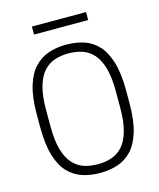

<svg xmlns="http://www.w3.org/2000/svg" viewBox="-124 -924 848 1021"><g transform="rotate(-15 300.0 -413.0)"><path d="M300 10Q249 10 204.5 -4Q160 -18 126 -53Q92 -88 73 -150.5Q54 -213 54 -310V-376Q54 -473 73.5 -535.5Q93 -598 127.5 -633Q162 -668 206 -682Q250 -696 298 -696H301Q352 -696 396.5 -682Q441 -668 474.5 -632.5Q508 -597 527 -534.5Q546 -472 546 -376V-310Q546 -214 527 -151.5Q508 -89 474.5 -54Q441 -19 397 -4.5Q353 10 303 10ZM300 -38Q340 -38 374.5 -49Q409 -60 435.5 -88.5Q462 -117 477 -168Q492 -219 492 -298V-388Q492 -467 477 -518Q462 -569 435.5 -597.5Q409 -626 374.5 -637Q340 -648 300 -648Q260 -648 225.5 -637Q191 -626 164.5 -597.5Q138 -569 123 -518Q108 -467 108 -388V-298Q108 -219 123 -168Q138 -117 164.5 -88.5Q191 -60 225.5 -49Q260 -38 300 -38ZM150 -792V-836H448V-792Z"/></g></svg>

Font: Chivo Mono Medium Thin
Style: Regular
Weight: 250
Monospace: yes
Version: Version 1.008